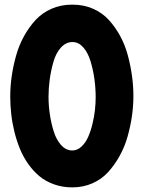

<svg xmlns="http://www.w3.org/2000/svg" viewBox="-20 -792 629 823"><path d="M288.1 -772H292Q339.4 -772 379.2 -754.4Q418.9 -736.8 446.5 -706.5Q474.1 -676.3 495.1 -637.7Q516.1 -599.1 528.1 -554.2Q540 -509.3 545.9 -466.1Q551.8 -422.9 551.8 -379.9Q551.8 -338.4 545.7 -295.2Q539.6 -252 527.1 -207.5Q514.6 -163.1 493.2 -124.3Q471.7 -85.4 443.8 -54.7Q416 -23.9 376.2 -6.3Q336.4 11.2 290 11.2Q248 11.2 211.9 -1.7Q175.8 -14.6 149.2 -36.6Q122.6 -58.6 101.1 -89.1Q79.6 -119.6 65.4 -154.1Q51.3 -188.5 41.7 -227.3Q32.2 -266.1 28.1 -303.5Q23.9 -340.8 23.9 -377.9Q23.9 -420.4 30 -463.9Q36.1 -507.3 48.6 -552.2Q61 -597.2 82.5 -636.2Q104 -675.3 132.3 -706.1Q160.6 -736.8 200.7 -754.4Q240.7 -772 288.1 -772ZM290 -147Q311 -147 328.6 -163.1Q346.2 -179.2 357.4 -204.1Q368.7 -229 376.2 -260.3Q383.8 -291.5 387 -320.3Q390.1 -349.1 390.1 -375Q390.1 -413.6 384.8 -452.6Q379.4 -491.7 368.4 -528.6Q357.4 -565.4 337.2 -588.6Q316.9 -611.8 291 -611.8Q262.2 -611.8 240.7 -587.6Q219.2 -563.5 208.5 -525.1Q197.8 -486.8 192.9 -449.7Q188 -412.6 188 -377Q188 -340.3 193.6 -302.2Q199.2 -264.2 210.4 -228.3Q221.7 -192.4 242.4 -169.7Q263.2 -147 290 -147Z"/></svg>

Font: BPreplay
Style: Bold
Weight: 700
Designer: Magenta/George Triantafyllakos
Foundry: Magenta/George Triantafyllakos
Version: Version 1.00